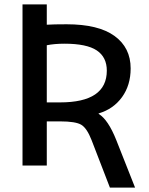

<svg xmlns="http://www.w3.org/2000/svg" viewBox="-20 -750 674 870"><path d="M192 -545V-286H252Q464 -286 464 -430Q464 -491 418.5 -521.5Q373 -552 272 -552Q227 -552 192 -545ZM192 -638Q222 -640 282 -640Q426 -640 499 -587Q572 -534 572 -440Q572 -364 533 -310Q494 -256 427 -236V-234Q470 -208 507 -115L592 100H478L395 -115Q374 -169 348.5 -184.5Q323 -200 252 -200H192V0H82V-730H192Z"/></svg>

Font: M PLUS 1p Medium
Style: Regular
Weight: 500
Version: Version 1.062